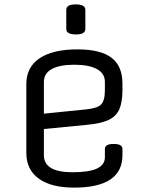

<svg xmlns="http://www.w3.org/2000/svg" viewBox="-20 -840 678 875"><path d="M538 -459V-429Q538 -374 523.5 -341.5Q509 -309 474 -293Q439 -277 375 -271L180 -252V-133Q180 -55 310 -55Q386 -55 422 -72Q458 -89 458 -123V-161Q458 -184 498 -184Q538 -184 538 -161V-133Q538 15 318 15Q213 15 156.5 -26Q100 -67 100 -143V-457Q100 -534 160.5 -574.5Q221 -615 333 -615Q438 -615 488 -577Q538 -539 538 -459ZM180 -467V-322L368 -341Q423 -346 440.5 -363.5Q458 -381 458 -429V-467Q458 -505 422 -525Q386 -545 318 -545Q251 -545 215.5 -525Q180 -505 180 -467ZM369 -708Q369 -683 326 -683Q282 -683 282 -708V-795Q282 -820 325 -820Q369 -820 369 -795Z"/></svg>

Font: Offside
Style: Regular
Weight: 400
Designer: Eduardo Rodriguez Tunni
Foundry: Eduardo Rodriguez Tunni
Version: Version 1.002; ttfautohint (v1.8.4.7-5d5b);gftools[0.9.23]